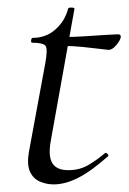

<svg xmlns="http://www.w3.org/2000/svg" viewBox="-20 -473 338 505"><path d="M121.2 12Q102 12 84.6 4.4Q67.2 -3.2 58.8 -21.8Q50.4 -40.4 56 -73.2L99 -306Q105.8 -343 100.2 -351.8Q94.6 -360.6 65 -360.6Q61 -360.6 61.9 -367Q62.8 -373.4 65.8 -373.4Q101 -373.4 125.9 -395.6Q150.8 -417.8 159.2 -450.2Q159.6 -453.4 168.2 -453.1Q176.8 -452.8 175.8 -449.6L113.8 -103.8Q106.2 -63.2 117.4 -44.3Q128.6 -25.4 159.6 -25.4Q189.2 -25.4 212.1 -38.8Q235 -52.2 256.4 -70.4Q258.4 -72.4 262.5 -68.4Q266.6 -64.4 264.4 -62.2Q219.2 -22.2 185.3 -5.1Q151.4 12 121.2 12ZM265.2 -341.8Q262.6 -341.8 242.9 -344.4Q223.2 -347 196.7 -349.6Q170.2 -352.2 145.4 -352.2L147.4 -375.6Q172.6 -375.6 203 -377.6Q233.4 -379.6 258.4 -381.2Q283.4 -382.8 290.4 -382.8Q294.6 -382.8 296.5 -380.4Q298.4 -378 297.4 -374Q295.6 -366 285.5 -353.9Q275.4 -341.8 265.2 -341.8Z"/></svg>

Font: Cormorant Garamond Light
Style: Italic
Weight: 300
Italic angle: -10°
Designer: Christian Thalmann (Catharsis Fonts)
Foundry: Catharsis Fonts
Version: Version 4.001